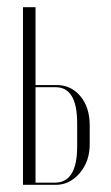

<svg xmlns="http://www.w3.org/2000/svg" viewBox="-20 -515 309 535"><path d="M79 -278H138Q178 -278 204 -247Q230 -216 230 -165V-113Q230 -65 202 -32.5Q174 0 136 0H44V-495H79ZM195 -107V-172Q195 -272 135 -272H79V-6H133Q195 -6 195 -107Z"/></svg>

Font: Moniqa ExtLt Narrow Display
Style: Regular
Weight: 200
Width: 4
Designer: Rajesh Rajput
Foundry: Rajesh Rajput
Version: Version 1.000